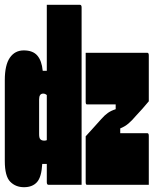

<svg xmlns="http://www.w3.org/2000/svg" viewBox="-20 -770 640 800"><path d="M79 -560Q117 -560 135.5 -538.5Q154 -517 158 -475H175V-750H313Q320 -750 320 -739V0H182Q175 0 175 -11V-87H156Q153 -32 134 -11Q115 10 80 10Q45 10 22.5 -13Q0 -36 0 -99V-436Q0 -499 21 -529.5Q42 -560 79 -560ZM337 -550H594Q600 -550 600 -539V-348Q587 -332 573.5 -317Q560 -302 546 -287Q531 -269 516 -256Q501 -243 481 -235V-215H594Q600 -215 600 -204V0H342Q337 0 337 -11V-202Q355 -222 371 -239.5Q387 -257 402 -274Q416 -290 429.5 -299.5Q443 -309 462 -315V-335H342Q337 -335 337 -346ZM148 -190Q153 -184 165 -184Q170 -184 175 -186V-374Q168 -380 160 -380Q143 -380 143 -356V-211Q143 -195 148 -190Z"/></svg>

Font: Recursive Mn Lnr St XBk
Style: Regular
Weight: 1000
Monospace: yes
Version: Version 1.079;hotconv 1.0.112;makeotfexe 2.5.65598; ttfautoh